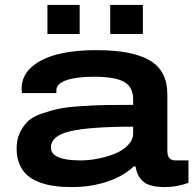

<svg xmlns="http://www.w3.org/2000/svg" viewBox="-20 -741 779 773"><path d="M170.9 -604V-721.2H300.8V-604ZM423.8 -604V-721.2H555.2V-604ZM270 12.2Q231 12.2 198.7 7.8Q166.5 3.4 137.7 -7.6Q108.9 -18.6 89.4 -35.9Q69.8 -53.2 58.3 -80.3Q46.9 -107.4 46.9 -143.1Q46.9 -178.7 59.8 -206.3Q72.8 -233.9 92 -252.4Q111.3 -271 147.9 -283.7Q184.6 -296.4 217.8 -303.2Q251 -310.1 306.9 -313.7Q362.8 -317.4 404.8 -318.1Q446.8 -318.8 516.1 -318.8V-340.8Q516.1 -391.1 479.2 -411.6Q442.4 -432.1 357.9 -432.1Q288.1 -432.1 247.6 -418.2Q207 -404.3 207 -377.9V-366.2H68.8Q66.9 -376 66.9 -382.8Q66.9 -455.1 144.5 -497.1Q222.2 -539.1 369.1 -539.1Q512.7 -539.1 583.3 -497.6Q653.8 -456.1 653.8 -360.8V-133.8Q653.8 -113.8 661.9 -104.5Q669.9 -95.2 688 -95.2H738.8V-4.9Q692.4 12.2 644 12.2Q583 12.2 557.4 -9.5Q531.7 -31.2 525.9 -70.8H518.1Q476.6 -31.2 410.9 -9.5Q345.2 12.2 270 12.2ZM304.2 -95.2Q337.4 -95.2 373.3 -102.1Q409.2 -108.9 441.7 -121.8Q474.1 -134.8 495.1 -156.5Q516.1 -178.2 516.1 -204.1V-231Q340.8 -231 262.9 -212.6Q185.1 -194.3 185.1 -147Q185.1 -95.2 304.2 -95.2Z"/></svg>

Font: Archivo Expanded SemiBold
Style: Regular
Weight: 600
Width: 7
Designer: Hector Gatti
Foundry: Omnibus-Type
Version: Version 2.001